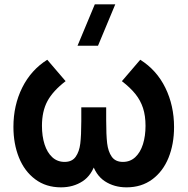

<svg xmlns="http://www.w3.org/2000/svg" viewBox="-20 -822 838 858"><path d="M417.9 -617.5H326.4L403.6 -802.5H495.1ZM252.5 15.2Q185.4 15.2 137.3 -20.9Q89.2 -56.9 64.6 -118.2Q40 -179.4 40 -255Q40 -351.3 79.3 -430.4Q118.7 -509.4 191.2 -555L273.2 -459.3Q216.6 -415.8 192 -370.3Q167.5 -324.8 167.5 -259.8Q167.5 -213.2 179.2 -176.7Q191 -140.2 213.7 -119.3Q236.4 -98.5 268.5 -98.5Q302 -98.5 318.2 -121.5Q334.4 -144.4 338.8 -180.6Q343.2 -216.8 343.3 -280.8V-285.2V-342.3H454.5V-285.2Q454.5 -218.8 458.8 -181.8Q463.2 -144.8 479.4 -121.7Q495.7 -98.5 529.3 -98.5Q561.9 -98.5 584.7 -119.8Q607.4 -141.2 618.9 -177.7Q630.3 -214.2 630.3 -259.8Q630.3 -304.9 619.1 -339.2Q607.8 -373.6 585 -402Q562.1 -430.5 524.7 -459.3L606.7 -555Q680.2 -508.9 719 -429.5Q757.8 -350 757.8 -254.2Q757.8 -178.1 733 -116.8Q708.1 -55.6 660 -20.2Q611.9 15.2 545.5 15.2Q490.2 15.2 448.6 -12Q407.1 -39.1 389.7 -99H408.2Q390.8 -39.1 349.2 -12Q307.7 15.2 252.5 15.2Z"/></svg>

Font: Manrope
Style: Regular
Weight: 400
Designer: Mikhail Sharanda
Foundry: Mikhail Sharanda
Version: Version 4.503